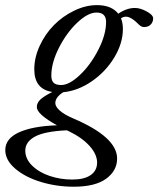

<svg xmlns="http://www.w3.org/2000/svg" viewBox="-88 -458 603 731"><path d="M192.9 252.9Q127.9 252.9 68.1 234.9Q8.3 216.8 -29.8 184.3Q-67.9 151.9 -67.9 113.3Q-67.9 70.3 -16.8 46.4Q34.2 22.5 128.9 19Q52.2 -23.4 52.2 -50.3Q52.2 -66.4 65.7 -79.1Q79.1 -91.8 111.3 -107.9Q42.5 -118.2 42.5 -194.3Q42.5 -238.8 63.2 -283.7Q84 -328.6 117.2 -362.3Q150.4 -396 194.1 -417.2Q237.8 -438.5 281.2 -438.5Q336.4 -438.5 362.3 -405.8Q394.5 -427.7 425.3 -427.7Q440.9 -427.7 458.5 -420.2Q476.1 -412.6 487.3 -402.8Q495.1 -395 495.1 -388.7Q495.1 -374 485.8 -364.5Q476.6 -355 460.4 -355Q451.2 -355 441.9 -363.3Q411.6 -394.5 391.6 -394.5Q381.3 -394.5 372.6 -388.2Q379.9 -370.6 379.9 -347.7Q379.9 -293.5 347.2 -239.3Q314.5 -185.1 261.7 -148.7Q209 -112.3 152.8 -106.9Q122.6 -87.9 122.6 -65.4Q122.6 -52.2 139.4 -37.1Q156.2 -22 190.4 -7.3Q357.9 64 357.9 145.5Q357.9 191.9 316.2 222.4Q274.4 252.9 192.9 252.9ZM145 -134.3Q175.8 -134.3 216.3 -172.6Q256.8 -210.9 286.4 -268.6Q315.9 -326.2 315.9 -374.5Q315.9 -410.2 279.3 -410.2Q247.1 -410.2 206.5 -372.1Q166 -334 136.7 -276.6Q107.4 -219.2 107.4 -169.9Q107.4 -151.4 116.2 -142.8Q125 -134.3 145 -134.3ZM8.3 115.7Q8.3 147 34.4 172.6Q60.5 198.2 101.3 211.9Q142.1 225.6 187 225.6Q232.9 225.6 257.3 208.5Q281.7 191.4 281.7 161.1Q281.7 129.9 253.2 97.9Q224.6 65.9 172.9 41Q170.4 40 166.5 38.1Q82 42 45.2 62Q8.3 82 8.3 115.7Z"/></svg>

Font: Elstob 14pt
Style: Italic
Weight: 400
Italic angle: -20°
Designer: Peter S. Baker
Version: Version 1.015